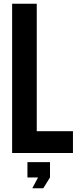

<svg xmlns="http://www.w3.org/2000/svg" viewBox="-20 -820 434 1029"><path d="M45 0V-800H177V-117H371V0ZM127 131V49H248V131L212 189H153L184 131Z"/></svg>

Font: Big Shoulders Text ExtraBold
Style: Regular
Weight: 800
Designer: Patric King
Foundry: XO Type Co
Version: Version 1.000; ttfautohint (v1.8.2)